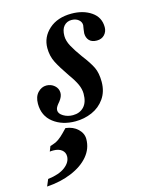

<svg xmlns="http://www.w3.org/2000/svg" viewBox="-166 -522 651 842"><g transform="rotate(-15 159.0 -100.5)"><path d="M-3 -109Q-3 -141 14 -159Q31 -177 53 -177Q74 -177 89.5 -163.5Q105 -150 105 -130Q105 -113 90 -94Q88 -92 82.5 -85Q77 -78 74 -72Q71 -66 71 -59Q71 -44 90 -32.5Q109 -21 133 -21Q164 -21 183 -41Q202 -61 202 -100Q202 -121 192 -143Q182 -165 161 -194Q130 -239 115 -268.5Q100 -298 100 -334Q100 -384 138.5 -418.5Q177 -453 241 -453Q294 -453 330.5 -428Q367 -403 367 -358Q367 -338 354 -324Q341 -310 319 -310Q296 -310 284.5 -322.5Q273 -335 273 -355Q273 -360 275 -372Q278 -390 278 -391Q278 -406 265.5 -416Q253 -426 234 -426Q213 -426 199.5 -411Q186 -396 186 -366Q186 -344 199.5 -319Q213 -294 237 -261Q267 -222 279.5 -196Q292 -170 292 -130Q292 -86 270 -54.5Q248 -23 212.5 -7.5Q177 8 137 8Q77 8 37 -23Q-3 -54 -3 -109ZM-45 221Q6 215 33.5 194Q61 173 61 146Q61 128 47 117Q33 106 9 106Q-2 106 -7 107L2 84Q27 77 41 67Q55 57 67.5 44Q80 31 86 25Q120 29 141 49Q162 69 162 95Q162 138 133.5 172Q105 206 54.5 227Q4 248 -58 252Z"/></g></svg>

Font: Ibarra Real Nova
Style: Bold Italic
Weight: 700
Italic angle: -22°
Designer: Jose Maria Ribagorda & Octavio Pardo
Foundry: Octavio Pardo
Version: Version 1.014